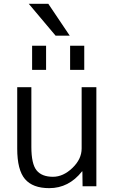

<svg xmlns="http://www.w3.org/2000/svg" viewBox="-20 -977 600 1007"><path d="M148.4 -610.4V-737.3H221.7V-610.4ZM347.7 -610.4V-737.3H421.9V-610.4ZM271.5 -790 130.9 -957H233.4L345.7 -790ZM70.3 -519.5H144.5V-207Q144.5 -117.2 171.9 -83.5Q199.2 -49.8 257.8 -49.8Q311.5 -49.8 359.9 -96.2Q408.2 -142.6 408.2 -198.2V-519.5H485.4V0H413.1L412.1 -78.1H410.2Q340.8 9.8 238.3 9.8Q151.4 9.8 110.8 -38.1Q70.3 -85.9 70.3 -197.3Z"/></svg>

Font: Mgen+ 1c regular
Style: Regular
Weight: 400
Designer: [Source Han Sans]
Ryoko NISHIZUKA  (kana & ideographs); Paul D. Hunt (Latin, Greek & Cyrillic); Wenlong ZHANG  (bopomofo
Version: Version 1.059.20150602